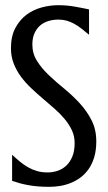

<svg xmlns="http://www.w3.org/2000/svg" viewBox="-20 -703 414 736"><path d="M162.1 -42Q181.6 -42 200.4 -48.1Q219.2 -54.2 233.9 -67.9Q248.5 -81.5 257.3 -102.8Q266.1 -124 266.1 -154.8Q266.1 -181.2 255.6 -203.6Q245.1 -226.1 228 -246.6Q210.9 -267.1 189 -286.4Q167 -305.7 144 -325.2Q121.1 -344.7 99.1 -365.5Q77.1 -386.2 60.1 -409.4Q43 -432.6 32.5 -459.5Q22 -486.3 22 -518.1Q22 -564.5 39.1 -596.2Q56.2 -627.9 82.5 -647.2Q108.9 -666.5 140.9 -674.8Q172.9 -683.1 203.1 -683.1Q234.9 -683.1 264.4 -678Q293.9 -672.9 321.3 -667V-569.8Q305.7 -583 291.7 -593.8Q277.8 -604.5 263.9 -612.1Q250 -619.6 235.4 -623.8Q220.7 -627.9 204.1 -627.9Q183.6 -627.9 165.3 -622.3Q147 -616.7 133.5 -605Q120.1 -593.3 112.1 -575.2Q104 -557.1 104 -532.2Q104 -497.6 122.1 -469Q140.1 -440.4 167.5 -414.6Q194.8 -388.7 226.6 -362.8Q258.3 -336.9 285.6 -307.1Q313 -277.3 331.1 -241.9Q349.1 -206.5 349.1 -161.1Q349.1 -127 341.3 -100.8Q333.5 -74.7 320.1 -55.4Q306.6 -36.1 289.1 -22.9Q271.5 -9.8 251.5 -1.7Q231.4 6.3 210.2 9.8Q189 13.2 168.9 13.2Q145 13.2 125 11.5Q105 9.8 87.6 6.6Q70.3 3.4 55.4 -0.7Q40.5 -4.9 26.4 -9.8V-109.9Q41.5 -95.7 56.6 -83.3Q71.8 -70.8 88.1 -61.5Q104.5 -52.2 122.6 -47.1Q140.6 -42 162.1 -42Z"/></svg>

Font: Crushed
Style: Regular
Weight: 400
Width: 3
Designer: Astigmatic (AOETI)
Foundry: Astigmatic (AOETI)
Version: Version 001.000